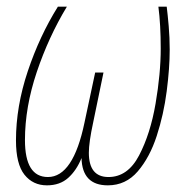

<svg xmlns="http://www.w3.org/2000/svg" viewBox="-20 -547 563 577"><path d="M225 -72Q227 10 304 10Q358 10 394 -32Q430 -74 451 -138.5Q472 -203 481 -273Q490 -343 490 -398Q490 -434 487 -468.5Q484 -503 481 -527H456Q463 -473 463 -401Q463 -326 447.5 -235.5Q432 -145 398 -80Q364 -15 306 -15Q247 -15 247 -88Q247 -119 260 -179L291 -329H266L234 -179Q200 -15 124 -15Q55 -15 55 -126Q55 -225 90.5 -330.5Q126 -436 181 -527H154Q99 -439 63.5 -333Q28 -227 28 -125Q28 -54 53.5 -22Q79 10 121 10Q160 10 185 -12.5Q210 -35 225 -72Z"/></svg>

Font: Noto Sans Display SemiCondensed Thin
Style: Italic
Weight: 250
Width: 4
Designer: Monotype Design team
Foundry: Monotype Imaging Inc.
Version: 1.000